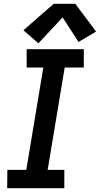

<svg xmlns="http://www.w3.org/2000/svg" viewBox="-20 -995 528 1015"><path d="M18 0H320V-97H232L322 -638H423V-735H121V-638H209L119 -97H19ZM183 -766 311 -903 395 -773 488 -828 378 -975H264L104 -835Z"/></svg>

Font: Iosevka Sparkle Semibold
Style: Italic
Weight: 600
Italic angle: -9°
Designer: Belleve Invis
Foundry: Belleve Invis
Version: Version 4.5.0; ttfautohint (v1.8.3)